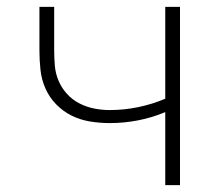

<svg xmlns="http://www.w3.org/2000/svg" viewBox="-20 -540 640 560"><path d="M462 0V-213Q424 -197 383 -189Q342 -181 300 -181Q272 -181 243.5 -185.5Q215 -190 189.5 -202.5Q164 -215 144 -235.5Q124 -256 112.5 -282Q101 -308 98 -336.5Q95 -365 95 -394V-520H138V-394Q138 -371 140 -348Q142 -325 151 -304Q160 -283 175.5 -266Q191 -249 211.5 -238.5Q232 -228 254.5 -223.5Q277 -219 300 -219Q342 -219 383 -227.5Q424 -236 462 -252V-520H505V0Z"/></svg>

Font: Iosevka Aile Extralight
Style: Regular
Weight: 200
Designer: Belleve Invis
Foundry: Belleve Invis
Version: Version 31.1.0; ttfautohint (v1.8.4)